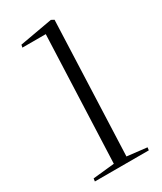

<svg xmlns="http://www.w3.org/2000/svg" viewBox="-189 -813 744 882"><g transform="rotate(-30 183.0 -372.0)"><path d="M185 -699H61L64 -713L238 -744L253 -736L225 -27L330 -15L328 0H42L44 -15L158 -27Z"/></g></svg>

Font: Literata 72pt Light
Style: Italic
Weight: 300
Italic angle: -2°
Designer: Latin by Veronika Burian and Jose Scaglione. Greek by Irene Vlachou. Cyrillic by Vera Evstafieva
Foundry: TypeTogether
Version: Version 3.002